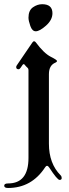

<svg xmlns="http://www.w3.org/2000/svg" viewBox="-59 -723 336 931"><path d="M0 0ZM79.1 -637.2Q79.1 -672.4 100.6 -687.5Q122.1 -702.6 145.5 -702.6Q195.3 -702.6 195.3 -658.7Q195.3 -626.5 164.3 -598.9Q133.3 -571.3 114.3 -571.3Q97.2 -571.3 88.1 -596.9Q79.1 -622.6 79.1 -637.2ZM-20 166.5Q79.1 166.5 79.1 42.5V-383.3Q79.1 -390.1 75.2 -393.6Q66.9 -400.9 60.5 -409.2Q58.6 -412.1 55.9 -412.1Q53.2 -412.1 50.3 -408.2L41 -394.5Q36.1 -387.2 31.2 -387.2Q19.5 -387.2 19.5 -397.9Q19.5 -401.9 22.5 -406.2L97.7 -516.6Q102.1 -522.9 106.4 -522.9Q110.8 -522.9 114.7 -517.6Q153.8 -464.8 187 -447.8Q217.3 -432.6 217.3 -427.5Q217.3 -422.4 210 -419.4Q178.2 -406.7 178.2 -363.3V-26.4Q178.2 70.3 234.9 127Q240.2 132.3 240.2 140.1Q240.2 149.4 230 149.4Q218.8 149.4 179.7 89.4Q174.3 81.1 169.2 81.1Q164.1 81.1 159.7 88.4Q94.2 188.5 -20 188.5Q-38.6 188.5 -38.6 177.5Q-38.6 166.5 -20 166.5Z"/></svg>

Font: UnifrakturMaguntia21
Style: Book
Weight: 400
Designer: j. 'mach' wust, Gerrit Ansmann, Georg Duffner, based on a font by Peter Wiegel, original typeface by Carl Albert Fahrenw
Version: Version 2017-03-19